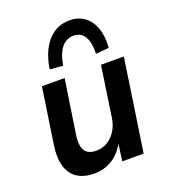

<svg xmlns="http://www.w3.org/2000/svg" viewBox="-142 -876 867 987"><g transform="rotate(-20 291.5 -382.0)"><path d="M204 10Q151 10 114 -13Q77 -36 62.5 -84Q48 -132 59 -203L104 -504H228L183 -206Q178 -171 183.5 -146Q189 -121 207 -109Q225 -97 253 -97Q289 -97 317 -114.5Q345 -132 363.5 -162.5Q382 -193 387 -233L427 -504H552L477 0H360L374 -103H378Q351 -48 306 -19Q261 10 204 10ZM243 -566 171 -572Q180 -633 204 -678.5Q228 -724 265.5 -749Q303 -774 353 -774Q401 -774 434.5 -748.5Q468 -723 483.5 -678Q499 -633 494 -572L422 -566Q425 -625 405.5 -659Q386 -693 345 -693Q303 -693 277.5 -659Q252 -625 243 -566Z"/></g></svg>

Font: Nunitoga
Style: Bold Italic
Weight: 700
Italic angle: -9°
Designer: Vernon Adams
Foundry: Vernon Adams
Version: Version 1.0